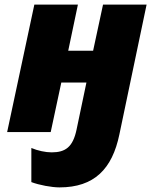

<svg xmlns="http://www.w3.org/2000/svg" viewBox="-20 -573 667 833"><path d="M238 240C389 240 467 160 498 10L616 -553H427L384 -353H276L318 -553H129L11 0H200L246 -215H355L312 -10C296 65 264 88 204 88C178 88 144 81 116 69V217C150 230 204 240 238 240Z"/></svg>

Font: Noto Sans Black
Style: Italic
Weight: 900
Italic angle: -12°
Designer: Monotype Design Team
Foundry: Monotype Imaging Inc.
Version: Version 2.013